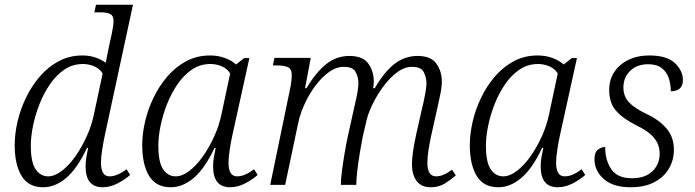

<svg xmlns="http://www.w3.org/2000/svg" viewBox="-20 -780 2932 810"><path d="M162 10Q100 10 71 -38Q42 -86 42 -168Q42 -215 54 -267Q66 -319 90 -368.5Q114 -418 148.5 -458Q183 -498 228 -522Q273 -546 328 -546Q357 -546 382.5 -537.5Q408 -529 426 -515Q429 -531 433 -550.5Q437 -570 440 -585L452 -640Q459 -673 459 -692Q459 -714 445 -721Q431 -728 403 -728H378L385 -760H541L422 -208Q417 -186 411.5 -151Q406 -116 406 -94Q406 -36 442 -36Q474 -36 514 -66L529 -42Q508 -23 476.5 -6.5Q445 10 413 10Q341 10 341 -78Q341 -108 352 -156H347Q306 -69 259.5 -29.5Q213 10 162 10ZM183 -36Q210 -36 240 -58.5Q270 -81 297 -119Q324 -157 345.5 -204Q367 -251 377 -301L413 -470Q401 -490 378 -500Q355 -510 330 -510Q287 -510 252.5 -487Q218 -464 191.5 -425.5Q165 -387 147 -341.5Q129 -296 119.5 -250Q110 -204 110 -166Q110 -95 130.5 -65.5Q151 -36 183 -36Z M700 10Q638 10 609 -38Q580 -86 580 -168Q580 -215 592 -267Q604 -319 628 -368.5Q652 -418 686.5 -458Q721 -498 766 -522Q811 -546 866 -546Q900 -546 928.5 -535.5Q957 -525 976 -508L1010 -535H1032L960 -208Q955 -186 949.5 -151Q944 -116 944 -94Q944 -36 980 -36Q997 -36 1014.5 -43.5Q1032 -51 1052 -66L1067 -42Q1046 -23 1014.5 -6.5Q983 10 951 10Q879 10 879 -78Q879 -97 882 -115Q885 -133 890 -156H885Q844 -69 797.5 -29.5Q751 10 700 10ZM721 -36Q748 -36 778 -58.5Q808 -81 835 -119Q862 -157 883.5 -204Q905 -251 915 -301L951 -470Q939 -490 916 -500Q893 -510 868 -510Q825 -510 790.5 -487Q756 -464 729.5 -425.5Q703 -387 685 -341.5Q667 -296 657.5 -250Q648 -204 648 -166Q648 -95 668.5 -65.5Q689 -36 721 -36Z M1797 10Q1758 10 1738 -16Q1718 -42 1718 -87Q1718 -110 1722.5 -141.5Q1727 -173 1736 -214L1759 -316Q1762 -327 1766.5 -347.5Q1771 -368 1775 -390.5Q1779 -413 1779 -429Q1779 -454 1767.5 -476Q1756 -498 1718 -498Q1687 -498 1657.5 -476.5Q1628 -455 1602 -421.5Q1576 -388 1556.5 -350Q1537 -312 1528 -279L1510 -202Q1505 -177 1498.5 -138Q1492 -99 1487.5 -61Q1483 -23 1483 0H1418Q1418 -24 1423 -62Q1428 -100 1435 -140.5Q1442 -181 1449 -212L1472 -316Q1474 -327 1479 -347.5Q1484 -368 1488 -390.5Q1492 -413 1492 -429Q1492 -454 1480.5 -476Q1469 -498 1430 -498Q1398 -498 1367 -475.5Q1336 -453 1309.5 -417Q1283 -381 1264.5 -340Q1246 -299 1238 -261L1183 0H1120L1206 -416Q1208 -427 1209.5 -440Q1211 -453 1211 -462Q1211 -489 1195 -496.5Q1179 -504 1145 -504H1131L1138 -536H1291L1267 -408H1273Q1315 -478 1358 -511Q1401 -544 1454 -544Q1511 -544 1534 -511.5Q1557 -479 1557 -436Q1557 -424 1554 -408H1561Q1602 -478 1645 -511Q1688 -544 1742 -544Q1798 -544 1821 -511.5Q1844 -479 1844 -436Q1844 -412 1837.5 -382Q1831 -352 1826 -328L1798 -203Q1792 -175 1787.5 -145.5Q1783 -116 1783 -93Q1783 -36 1820 -36Q1850 -36 1887 -64L1903 -40Q1881 -21 1856 -5.5Q1831 10 1797 10Z M2082 10Q2020 10 1991 -38Q1962 -86 1962 -168Q1962 -215 1974 -267Q1986 -319 2010 -368.5Q2034 -418 2068.5 -458Q2103 -498 2148 -522Q2193 -546 2248 -546Q2282 -546 2310.5 -535.5Q2339 -525 2358 -508L2392 -535H2414L2342 -208Q2337 -186 2331.5 -151Q2326 -116 2326 -94Q2326 -36 2362 -36Q2379 -36 2396.5 -43.5Q2414 -51 2434 -66L2449 -42Q2428 -23 2396.5 -6.5Q2365 10 2333 10Q2261 10 2261 -78Q2261 -97 2264 -115Q2267 -133 2272 -156H2267Q2226 -69 2179.5 -29.5Q2133 10 2082 10ZM2103 -36Q2130 -36 2160 -58.5Q2190 -81 2217 -119Q2244 -157 2265.5 -204Q2287 -251 2297 -301L2333 -470Q2321 -490 2298 -500Q2275 -510 2250 -510Q2207 -510 2172.5 -487Q2138 -464 2111.5 -425.5Q2085 -387 2067 -341.5Q2049 -296 2039.5 -250Q2030 -204 2030 -166Q2030 -95 2050.5 -65.5Q2071 -36 2103 -36Z M2640 10Q2567 10 2527.5 -24.5Q2488 -59 2488 -108Q2488 -138 2503 -149Q2518 -160 2533 -160Q2533 -104 2559 -66Q2585 -28 2646 -28Q2702 -28 2732.5 -57.5Q2763 -87 2763 -132Q2763 -169 2740 -197.5Q2717 -226 2665 -251Q2609 -279 2579.5 -312Q2550 -345 2550 -401Q2550 -443 2571 -475.5Q2592 -508 2630.5 -527Q2669 -546 2719 -546Q2794 -546 2827.5 -513.5Q2861 -481 2861 -443Q2861 -395 2810 -395Q2810 -424 2801.5 -450Q2793 -476 2772 -492.5Q2751 -509 2715 -509Q2667 -509 2638.5 -481Q2610 -453 2610 -411Q2610 -374 2633 -349Q2656 -324 2706 -300Q2760 -275 2791.5 -238.5Q2823 -202 2823 -148Q2823 -104 2801.5 -68Q2780 -32 2739.5 -11Q2699 10 2640 10Z"/></svg>

Font: Noto Serif Light
Style: Italic
Weight: 300
Italic angle: -12°
Designer: Monotype Design Team
Foundry: Monotype Imaging Inc.
Version: Version 2.013